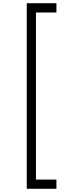

<svg xmlns="http://www.w3.org/2000/svg" viewBox="-20 -942 459 1191"><path d="M203 -864.5V172H330V229H146V-922H330V-864.5Z"/></svg>

Font: Russisch Sans Light
Style: Regular
Weight: 300
Designer: Michael Sharanda (font) & Cristiano Sobral (main changes)
Foundry: Michael Sharanda
Version: Version 2.00;September 8, 2020;FontCreator 13.0.0.2681 64-bi